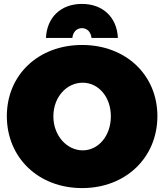

<svg xmlns="http://www.w3.org/2000/svg" viewBox="-20 -946 840 982"><path d="M350 -752C353 -782 372 -802 399 -802C426 -802 445 -782 448 -752H583C578 -858 506 -926 399 -926C292 -926 220 -858 215 -752ZM400 -716C177 -716 15 -564 15 -352C15 -139 177 16 400 16C623 16 785 -140 785 -352C785 -563 623 -716 400 -716ZM403 -523C483 -523 547 -451 547 -351C547 -251 483 -177 403 -177C323 -177 253 -251 253 -351C253 -451 322 -523 403 -523Z"/></svg>

Font: Montserrat-Arabic Black
Style: Regular
Weight: 900
Designer: Mohamed Gaber
Foundry: Kief Type Foundry
Version: Version 5.008;PS 005.008;hotconv 1.0.88;makeotf.lib2.5.64775